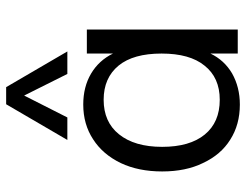

<svg xmlns="http://www.w3.org/2000/svg" viewBox="-110 -702 819 640"><g transform="rotate(-90 300.0 -382.5)"><path d="M521 -503V0H441V-91Q419 -45 375 -19Q329 7 271 7Q204 7 154 -25Q104 -56 76 -116Q48 -173 48 -252Q48 -331 76 -390Q105 -450 155 -482Q205 -515 271 -515Q330 -515 374 -489Q418 -463 441 -416V-503ZM287 -60Q361 -60 401 -111Q441 -160 441 -254Q441 -348 401 -397Q360 -447 287 -447Q213 -447 172 -396Q130 -344 130 -252Q130 -160 171 -110Q212 -60 287 -60ZM228 -568H153L272 -772H329L448 -568H373L301 -712Z"/></g></svg>

Font: PRinguin Sans
Style: Regular
Weight: 400
Designer: Vernon Adams
Foundry: Vernon Adams
Version: ""